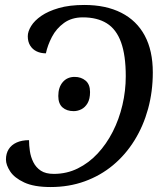

<svg xmlns="http://www.w3.org/2000/svg" viewBox="-20 -744 667 774"><path d="M184 10Q117 10 77.5 -8.5Q38 -27 21 -53Q4 -79 4 -101Q4 -125 15 -142.5Q26 -160 47 -169.5Q68 -179 97 -179Q97 -158 100.5 -134.5Q104 -111 114.5 -90Q125 -69 144.5 -56Q164 -43 197 -43Q249 -43 293.5 -65Q338 -87 373.5 -125Q409 -163 434.5 -213Q460 -263 473.5 -320.5Q487 -378 487 -437Q487 -521 468 -573.5Q449 -626 410.5 -650Q372 -674 314 -674Q269 -674 238 -651.5Q207 -629 189.5 -595.5Q172 -562 165 -529Q144 -529 127.5 -537Q111 -545 101.5 -560.5Q92 -576 92 -598Q92 -617 105.5 -639Q119 -661 146.5 -680Q174 -699 217 -711.5Q260 -724 320 -724Q407 -724 469 -692.5Q531 -661 563.5 -600.5Q596 -540 596 -452Q596 -375 577 -305.5Q558 -236 522 -178Q486 -120 435.5 -78Q385 -36 321.5 -13Q258 10 184 10ZM277 -296Q249 -296 232 -311Q215 -326 215 -357Q215 -392 233 -413Q251 -434 281 -434Q307 -434 325 -419Q343 -404 343 -373Q343 -345 333 -328Q323 -311 308 -303.5Q293 -296 277 -296Z"/></svg>

Font: Noto Serif
Style: Italic
Weight: 400
Italic angle: -12°
Designer: Monotype Design Team
Foundry: Monotype Imaging Inc.
Version: Version 2.013